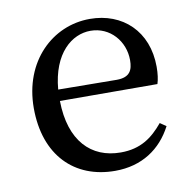

<svg xmlns="http://www.w3.org/2000/svg" viewBox="-67 -601 689 683"><g transform="rotate(-10 278.0 -260.0)"><path d="M146 -306C157 -436 228 -492 295 -492C366 -492 416 -433 416 -365C416 -329 405 -304 357 -304ZM497 -264C502 -279 505 -300 505 -325C505 -454 418 -534 300 -534C165 -534 49 -425 49 -256C49 -85 149 14 296 14C393 14 463 -34 503 -111L481 -126C442 -79 399 -47 327 -47C220 -47 147 -120 145 -265Z"/></g></svg>

Font: Noto Serif SC Medium
Style: Regular
Weight: 500
Designer: Ryoko NISHIZUKA 西塚涼子 (kana & ideographs); Frank Grießhammer (Latin, Greek & Cyrillic); Wenlong ZHANG 张文龙 (bopomofo); San
Foundry: Adobe Systems Incorporated
Version: Version 1.001;PS 1.001;hotconv 16.6.54;makeotf.lib2.5.65590